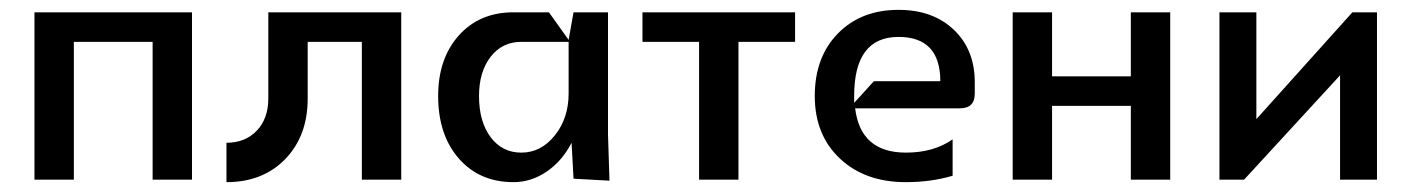

<svg xmlns="http://www.w3.org/2000/svg" viewBox="-20 -365 2867 390"><path d="M50 0V-340H370V0H290V-280H130V0Z M440 -75Q478 -75 501.5 -99.5Q525 -124 525 -165V-340H795V0H715V-280H605V-165Q605 -89 559.5 -42Q514 5 440 5Z M870 -170Q870 -246 912 -293Q954 -340 1023 -340H1095L1135 -284L1145 -340H1215V-92L1218 2L1145 -2L1141 -75Q1122 -38 1090.5 -16.5Q1059 5 1023 5Q954 5 912 -43Q870 -91 870 -170ZM953 -170Q953 -118 976.5 -86.5Q1000 -55 1039 -55Q1079 -55 1107 -90Q1135 -125 1135 -175V-280H1039Q1000 -280 976.5 -249.5Q953 -219 953 -170Z M1285 -340H1595V-280H1480V0H1400V-280H1285Z M1715 -156 1755 -200H1890Q1890 -290 1805 -290Q1715 -290 1715 -170Q1715 -163 1715 -156ZM1717 -145Q1728 -55 1820 -55Q1877 -55 1915 -82V-8Q1871 5 1820 5Q1737 5 1686 -43Q1635 -91 1635 -170Q1635 -249 1682 -297Q1729 -345 1805 -345Q1875 -345 1917.5 -304.5Q1960 -264 1960 -198V-175Q1960 -145 1930 -145Z M2037 0V-340H2117V-210H2277V-340H2357V0H2277V-150H2117V0Z M2457 0V-340H2532V-123L2727 -340H2777V0H2702V-212L2507 0Z"/></svg>

Font: Glametrix
Style: Bold
Weight: 700
Designer: gluk
Foundry: gluk
Version: Version 0.40